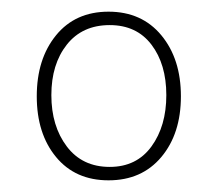

<svg xmlns="http://www.w3.org/2000/svg" viewBox="-20 -744 372 329"><path d="M166 -435Q109 -435 76 -475Q43 -515 43 -579Q43 -643 76 -683.5Q109 -724 166 -724Q223 -724 256.5 -683.5Q290 -643 290 -579Q290 -515 256.5 -475Q223 -435 166 -435ZM168 -458Q214 -458 239.5 -493Q265 -528 265 -581Q265 -634 239.5 -667.5Q214 -701 168 -701Q121 -701 94.5 -667.5Q68 -634 68 -581Q68 -528 94.5 -493Q121 -458 168 -458Z"/></svg>

Font: Noto Serif Tamil Condensed Thin
Style: Regular
Weight: 100
Width: 3
Designer: Indian Type Foundry, Tom Grace, and the Monotype Design Team
Foundry: Monotype Imaging Inc.
Version: Version 2.004; ttfautohint (v1.8.4.7-5d5b)